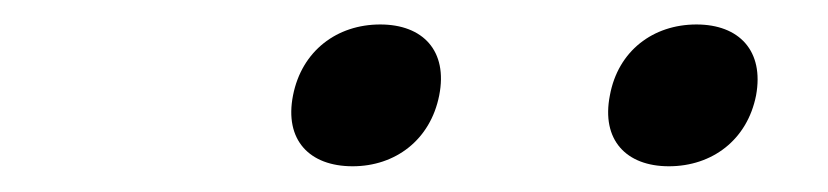

<svg xmlns="http://www.w3.org/2000/svg" viewBox="-20 -782 660 153"><path d="M261 -649.5C295 -649.5 323 -670.5 330 -706C337 -741.5 317 -762.5 283 -762.5C248.5 -762.5 220.5 -741.5 213.5 -706C206.5 -670.5 226.5 -649.5 261 -649.5ZM513 -649.5C547.5 -649.5 575.5 -670.5 582.5 -706C589 -741.5 569 -762.5 535 -762.5C500.5 -762.5 472.5 -741.5 466 -706C459 -670.5 479 -649.5 513 -649.5Z"/></svg>

Font: Monaspace Neon Light
Style: Italic
Weight: 300
Italic angle: -11°
Designer: Riley Cran & the Lettermatic Team
Foundry: Lettermatic
Version: Version 1.200 (Monaspace Neon)